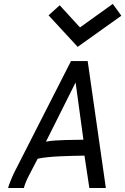

<svg xmlns="http://www.w3.org/2000/svg" viewBox="-20 -941 627 961"><path d="M368.7 -706.5 587.4 -862.3 544.4 -921.4 380.4 -803.7 278.8 -914.6 223.1 -864.3ZM397.5 -241.7 309.1 -240.2C268.1 -238.3 240.7 -238.3 210 -231.9L358.4 -528.3ZM427.2 0H509.8L418.9 -635.3H335.4L51.3 -77.6C41 -56.6 23.4 -13.7 20.5 0H99.6C102.1 -13.7 115.2 -44.9 123 -59.1L168.5 -146.5C225.1 -159.7 333.5 -160.6 402.8 -162.1Z"/></svg>

Font: Fantasque Sans Mono
Style: RegItalic
Weight: 400
Italic angle: -11°
Monospace: yes
Designer: Jany Belluz
Version: Version 1.6.3